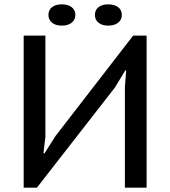

<svg xmlns="http://www.w3.org/2000/svg" viewBox="-20 -864 784 884"><path d="M555 -463 561 -540H557L509 -461L150 0H89V-700H189V-234L180 -158H185L235 -237L593 -700H655V0H555ZM203 -795Q203 -818 219.5 -831Q236 -844 265 -844Q293 -844 310 -831Q327 -818 327 -795Q327 -773 310 -759.5Q293 -746 265 -746Q236 -746 219.5 -759.5Q203 -773 203 -795ZM417 -795Q417 -818 433.5 -831Q450 -844 478 -844Q507 -844 524 -831Q541 -818 541 -795Q541 -773 524 -759.5Q507 -746 478 -746Q450 -746 433.5 -759.5Q417 -773 417 -795Z"/></svg>

Font: PT Sans Caption
Style: Regular
Weight: 400
Designer: A.Korolkova, O.Umpeleva, V.Yefimov
Foundry: ParaType Ltd
Version: Version 2.004W OFL